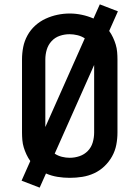

<svg xmlns="http://www.w3.org/2000/svg" viewBox="-20 -808 640 881"><path d="M162 53 79 21 119 -69Q109 -83 101.5 -99Q94 -115 89 -131.5Q84 -148 82.5 -165.5Q81 -183 81 -200V-535Q81 -564 86.5 -592Q92 -620 106 -645.5Q120 -671 141.5 -690.5Q163 -710 189 -722Q215 -734 243 -740Q271 -746 300 -746Q328 -746 356 -740Q384 -734 409 -723L438 -788L521 -756L481 -666Q491 -652 498.5 -636Q506 -620 511 -603.5Q516 -587 517.5 -569.5Q519 -552 519 -535V-200Q519 -171 513.5 -143Q508 -115 494 -90Q480 -65 459 -45Q438 -25 412 -13Q386 -1 357.5 3.5Q329 8 300 8Q272 8 244 3.5Q216 -1 191 -12ZM188 -225 369 -632Q354 -642 335.5 -646.5Q317 -651 299 -651Q276 -651 254 -643.5Q232 -636 216.5 -619Q201 -602 194.5 -580Q188 -558 188 -535ZM300 -84Q323 -84 345 -91.5Q367 -99 383 -115.5Q399 -132 405.5 -154.5Q412 -177 412 -200V-510L231 -103Q246 -93 264 -88.5Q282 -84 300 -84Z"/></svg>

Font: Iosevka Slab Semibold Extended
Style: Regular
Weight: 600
Width: 7
Monospace: yes
Designer: Belleve Invis
Foundry: Belleve Invis
Version: Version 11.1.0; ttfautohint (v1.8.3)